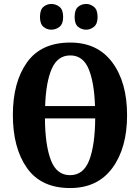

<svg xmlns="http://www.w3.org/2000/svg" viewBox="-20 -940 707 970"><path d="M334 10Q473 10 547.5 -91Q622 -192 622 -358Q622 -524 547.5 -624.5Q473 -725 335 -725Q188 -725 116.5 -625Q45 -525 45 -359Q45 -192 116.5 -91Q188 10 334 10ZM208 -404Q212 -525 241.5 -592.5Q271 -660 335 -660Q399 -660 427.5 -592.5Q456 -525 460 -404ZM334 -55Q266 -55 237 -131Q208 -207 207 -342H461Q460 -207 431 -131Q402 -55 334 -55ZM416 -790Q436 -790 454.5 -804.5Q473 -819 473 -854Q473 -891 454.5 -905.5Q436 -920 416 -920Q392 -920 374.5 -905.5Q357 -891 357 -854Q357 -819 374.5 -804.5Q392 -790 416 -790ZM239 -790Q262 -790 280.5 -804.5Q299 -819 299 -854Q299 -891 280.5 -905.5Q262 -920 239 -920Q217 -920 199.5 -905.5Q182 -891 182 -854Q182 -819 199.5 -804.5Q217 -790 239 -790Z"/></svg>

Font: Noto Serif ExtraCondensed Extra
Style: Regular
Weight: 800
Width: 3
Designer: Monotype Design Team
Foundry: Monotype Imaging Inc.
Version: Version 1.002